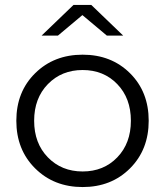

<svg xmlns="http://www.w3.org/2000/svg" viewBox="-20 -751 667 776"><path d="M313 -690 214 -607H148L277 -731H349L478 -607H412ZM122 -455Q198 -530 314 -530Q430 -530 505.5 -455Q581 -380 581 -263Q581 -146 505.5 -70.5Q430 5 314 5Q198 5 122 -70.5Q46 -146 46 -263Q46 -380 122 -455ZM173.5 -115Q229 -58 314 -58Q399 -58 454 -115Q509 -172 509 -263Q509 -354 454 -411Q399 -468 314 -468Q229 -468 173.5 -411Q118 -354 118 -263Q118 -172 173.5 -115Z"/></svg>

Font: Montserrat Alternates
Style: Regular
Weight: 400
Designer: Julieta Ulanovsky
Foundry: Julieta Ulanovsky
Version: Version 7.200;PS 007.200;hotconv 1.0.88;makeotf.lib2.5.64775